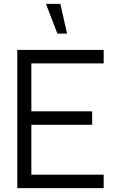

<svg xmlns="http://www.w3.org/2000/svg" viewBox="-20 -980 610 1000"><path d="M70 -720H520V-649.7H143.3V-400.3H460V-330H143.3V-70.3H520V0H70ZM219.3 -960 279 -805H329.3L294.2 -960Z"/></svg>

Font: Tap Sans
Style: Regular
Weight: 400
Designer: Tap Payments
Foundry: Tap Payments
Version: Version 1.001;Glyphs 3.1.2 (3151)